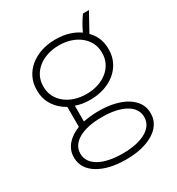

<svg xmlns="http://www.w3.org/2000/svg" viewBox="-183 -684 921 1001"><g transform="rotate(-30 277.5 -184.0)"><path d="M60 -339C60 -274 97 -220 154 -189V-69C94 -46 52 -2 52 54V60C52 146 146 202 280 202H286C420 202 514 146 514 59V54C514 -33 420 -89 286 -89H280C248 -89 217 -85 191 -80V-175C216 -166 244 -161 274 -161H278C401 -161 491 -236 491 -339V-347C491 -392 474 -431 444 -461L504 -570H468C446 -539 432 -514 418 -484C381 -510 333 -525 278 -525H274C150 -525 60 -450 60 -347ZM99 -346C99 -428 173 -489 275 -489H277C378 -489 452 -428 452 -346V-340C452 -258 378 -197 277 -197H274C173 -197 99 -258 99 -340ZM91 55C91 -12 167 -53 281 -53H285C399 -53 475 -12 475 55V58C475 125 400 166 285 166H281C167 166 91 125 91 58Z"/></g></svg>

Font: Fixel Display ExtraLight
Style: Regular
Weight: 200
Designer: AlfaBravo + MacPaw
Foundry: Kyrylo Tkachov, Marchela Mozhyna, Serhii Makarenko, Maria Weinstein, Zakhar Kryvoshyya
Version: Version 1.211